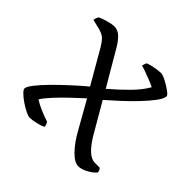

<svg xmlns="http://www.w3.org/2000/svg" viewBox="-130 -635 771 771"><g transform="rotate(45 255.0 -250.0)"><path d="M129 0Q120 0 104 -8Q88 -16 71 -27.5Q54 -39 42.5 -50.5Q31 -62 31 -68Q31 -78 47.5 -99.5Q64 -121 91 -148.5Q118 -176 150 -205.5Q182 -235 212 -260L130 -402Q118 -422 107 -432.5Q96 -443 73 -449L32 -459Q33 -466 35.5 -472Q38 -478 40 -481Q54 -488 76.5 -494Q99 -500 109 -500Q132 -500 148.5 -483Q165 -466 178 -443L263 -298Q304 -333 337.5 -367Q371 -401 389 -433Q378 -439 360 -446Q342 -453 325.5 -459Q309 -465 300 -467Q303 -480 307 -487Q319 -492 341 -496Q363 -500 375 -500Q385 -500 404.5 -490Q424 -480 440.5 -468Q457 -456 457 -450Q457 -436 439.5 -412.5Q422 -389 395.5 -361Q369 -333 339.5 -306Q310 -279 286 -258L358 -134Q403 -57 442 -57H469Q472 -55 475 -50Q478 -45 478 -38Q468 -25 445.5 -12.5Q423 0 405 0Q383 0 355.5 -28Q328 -56 302 -103L237 -218Q215 -198 187.5 -172Q160 -146 136.5 -120.5Q113 -95 102 -77Q121 -65 144.5 -55Q168 -45 190 -38Q192 -35 194.5 -29.5Q197 -24 197 -16Q185 -10 164 -5Q143 0 129 0Z"/></g></svg>

Font: Texturina Thin
Style: Regular
Weight: 100
Designer: Guillermo Torres Carreño
Foundry: Omnibus-Type
Version: Version 1.002; ttfautohint (v1.8.3)